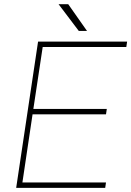

<svg xmlns="http://www.w3.org/2000/svg" viewBox="-20 -913 638 933"><path d="M495.1 -357.4H138.2L88.9 -26.4H495.1L491.2 0H58.6L165 -710.9H597.7L593.8 -684.6H187.5L142.1 -383.8H499ZM402.8 -762.7H362.8L264.6 -892.6H311.5Z"/></svg>

Font: Roboto-ThinItalic
Style: Italic
Weight: 250
Italic angle: -12°
Designer: Google
Version: Version 1.100141; 2013; ttfautohint (v0.94.14-c901) -l 8 -r 